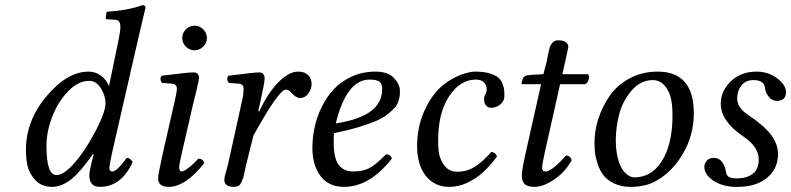

<svg xmlns="http://www.w3.org/2000/svg" viewBox="-20 -718 3082 748"><path d="M345 -194Q391 -278 391 -316Q391 -345 373 -374Q355 -403 328 -403Q284 -403 244.5 -361.5Q205 -320 183 -262Q161 -204 161 -150Q161 -36 200 -36Q228 -36 267.5 -80Q307 -124 345 -194ZM345 -116 342 -118Q296 -51 258.5 -20.5Q221 10 183 10Q142 10 118 -16Q94 -42 87.5 -71Q81 -100 81 -134Q81 -248 161.5 -343.5Q242 -439 325 -439Q352 -439 373 -423.5Q394 -408 404 -384H405L442 -563Q449 -597 449 -613Q449 -641 428 -641L397 -643Q392 -643 392 -648L395 -672Q482 -678 535 -698Q547 -698 547 -688Q537 -648 522 -583L416 -120Q406 -72 406 -64Q406 -50 418 -50Q435 -50 474 -103Q487 -103 497 -87Q453 10 369 10Q328 10 328 -35Q328 -50 338 -90Z M704.5 -536Q690 -550 690 -570Q690 -590 704.5 -604Q719 -618 738 -618Q757 -618 771.5 -604Q786 -590 786 -570Q786 -550 771.5 -536Q757 -522 738 -522Q719 -522 704.5 -536ZM734 -320 689 -124Q678 -76 678 -67Q678 -50 688 -50Q696 -50 715 -64.5Q734 -79 753 -100Q770 -100 776 -83Q703 10 637 10Q596 10 596 -23Q596 -37 613 -115L660 -321Q669 -359 669 -372Q669 -390 651 -392L611 -395Q600 -411 610 -423Q712 -436 734 -436Q755 -436 755 -415Q755 -407 752 -394Q749 -381 743 -355.5Q737 -330 734 -320Z M986 -285 990 -284Q1023 -355 1064 -397Q1105 -439 1142 -439Q1168 -439 1181 -424.5Q1194 -410 1194 -392Q1194 -371 1181 -353.5Q1168 -336 1149 -336Q1133 -336 1115 -357Q1105 -369 1094 -369Q1066 -369 967 -189L938 -72Q936 -65 933 -49Q930 -33 927.5 -25.5Q925 -18 920.5 -8Q916 2 909 6Q902 10 892 10Q854 10 854 -17Q854 -24 856 -32.5Q858 -41 861.5 -52.5Q865 -64 867 -72L922 -321Q929 -349 929 -372Q929 -390 911 -392L871 -395Q860 -411 870 -423Q972 -436 990 -436Q1011 -436 1011 -411Q1011 -397 994 -320Z M1469 -370Q1469 -392 1458 -400Q1447 -408 1420 -408Q1330 -408 1288 -237Q1320 -242 1349 -250Q1378 -258 1406.5 -273Q1435 -288 1452 -313Q1469 -338 1469 -370ZM1281 -199Q1280 -191 1280 -165Q1280 -101 1299.5 -75.5Q1319 -50 1356 -50Q1393 -50 1418 -62.5Q1443 -75 1484 -117Q1500 -117 1507 -101Q1421 10 1320 10Q1260 10 1228.5 -32.5Q1197 -75 1197 -142Q1197 -181 1205.5 -221.5Q1214 -262 1233.5 -301.5Q1253 -341 1281 -371Q1309 -401 1351 -420Q1393 -439 1443 -439Q1491 -439 1514.5 -414.5Q1538 -390 1538 -365Q1538 -352 1537.5 -346Q1537 -340 1532.5 -325Q1528 -310 1519 -299.5Q1510 -289 1491.5 -274Q1473 -259 1446.5 -247.5Q1420 -236 1377.5 -223Q1335 -210 1281 -199Z M1731 10Q1669 10 1635 -38Q1605 -80 1605 -149Q1605 -214 1627 -271Q1649 -328 1687 -369Q1717 -400 1759 -419.5Q1801 -439 1833 -439Q1864 -439 1886 -432.5Q1908 -426 1919.5 -417Q1931 -408 1937 -393.5Q1943 -379 1944 -368.5Q1945 -358 1945 -343Q1945 -325 1929.5 -311.5Q1914 -298 1893 -298Q1885 -298 1878.5 -302.5Q1872 -307 1869 -314.5Q1866 -322 1866 -330Q1866 -343 1871 -351Q1876 -359 1876 -370Q1876 -385 1868 -394Q1860 -403 1851.5 -405.5Q1843 -408 1834 -408Q1773 -408 1730 -343.5Q1687 -279 1687 -171Q1687 -129 1693 -109Q1699 -89 1712 -72Q1730 -49 1762 -49Q1799 -49 1830 -68.5Q1861 -88 1894 -126Q1901 -126 1907.5 -121Q1914 -116 1916 -108Q1891 -74 1863 -48Q1835 -22 1800.5 -6Q1766 10 1731 10Z M2097 -429 2110 -479Q2112 -487 2115.5 -506.5Q2119 -526 2122 -535Q2125 -544 2133 -552.5Q2141 -561 2154 -561Q2194 -561 2194 -534Q2194 -532 2181 -474L2171 -429H2270Q2278 -423 2273.5 -408.5Q2269 -394 2260 -390H2162L2103 -127Q2092 -78 2092 -64Q2092 -50 2105 -50Q2130 -50 2185 -112Q2203 -112 2207 -93Q2182 -48 2139.5 -19Q2097 10 2062 10Q2037 10 2025 0Q2013 -10 2013 -36Q2013 -56 2027 -118L2088 -390H2018Q2012 -390 2012 -392Q2012 -397 2016 -409Q2020 -425 2044 -426Z M2379 -170Q2379 -145 2382.5 -123Q2386 -101 2391.5 -86Q2397 -71 2404 -59.5Q2411 -48 2419.5 -41Q2428 -34 2435.5 -30.5Q2443 -27 2451 -27Q2517 -27 2557 -88Q2600 -154 2600 -270Q2600 -331 2584 -362Q2562 -406 2524 -406Q2475 -406 2440 -364.5Q2405 -323 2392 -272Q2379 -221 2379 -170ZM2296 -162Q2296 -209 2311.5 -256.5Q2327 -304 2356 -345.5Q2385 -387 2433.5 -413Q2482 -439 2542 -439Q2683 -439 2683 -277Q2683 -190 2639 -116.5Q2595 -43 2528 -9Q2490 10 2436 10Q2400 10 2373 -3Q2346 -16 2331.5 -34.5Q2317 -53 2308.5 -79Q2300 -105 2298 -123.5Q2296 -142 2296 -162Z M2839 10Q2789 7 2756.5 -16Q2724 -39 2724 -68Q2724 -80 2733 -91.5Q2742 -103 2761 -103Q2781 -103 2793 -87Q2805 -71 2808 -50Q2810 -34 2820 -28.5Q2830 -23 2851 -23Q2888 -23 2912 -40.5Q2936 -58 2936 -97Q2936 -146 2875 -187Q2788 -246 2788 -314Q2788 -363 2827 -401Q2866 -439 2928 -439Q2973 -439 3007.5 -413Q3042 -387 3042 -359Q3042 -325 3006 -325Q2988 -325 2975 -341Q2962 -357 2960 -377Q2956 -406 2915 -406Q2885 -406 2868.5 -385Q2852 -364 2852 -335Q2852 -299 2892 -272Q2958 -228 2984.5 -192Q3011 -156 3011 -118Q3011 -61 2968.5 -25.5Q2926 10 2854 10Z"/></svg>

Font: Linux Libertine O
Style: Italic
Weight: 400
Italic angle: -12°
Designer: Philipp H. Poll
Foundry: Philipp H. Poll
Version: Version 5.1.6